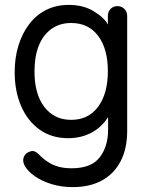

<svg xmlns="http://www.w3.org/2000/svg" viewBox="-20 -550 610 785"><path d="M259 15Q191 15 142 -20Q93 -55 66.5 -116Q40 -177 40 -255Q40 -314 55.5 -364Q71 -414 99.5 -451.5Q128 -489 169 -509.5Q210 -530 261 -530Q320 -530 362.5 -504.5Q405 -479 421 -450V-485Q421 -502 432 -513.5Q443 -525 460 -525Q477 -525 488.5 -513.5Q500 -502 500 -485V-16Q500 59 472.5 110.5Q445 162 395.5 188.5Q346 215 278 215Q230 215 190 202.5Q150 190 122.5 170.5Q95 151 83 131Q74 116 75 102.5Q76 89 86 79Q95 71 108 68Q121 65 134 77Q143 86 155 96.5Q167 107 183 116.5Q199 126 221 132Q243 138 273 138Q353 138 387.5 93.5Q422 49 422 -20V-71Q394 -28 352 -6.5Q310 15 259 15ZM271 -60Q342 -60 381.5 -114Q421 -168 421 -259Q421 -350 381.5 -403Q342 -456 271 -456Q224 -456 190 -431.5Q156 -407 138.5 -363Q121 -319 121 -258Q121 -165 161.5 -112.5Q202 -60 271 -60Z"/></svg>

Font: National Park
Style: Regular
Weight: 400
Designer: Andrea Herstowski, Ben Hoepner
Version: Version 1.009